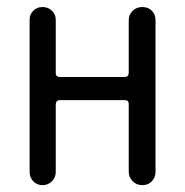

<svg xmlns="http://www.w3.org/2000/svg" viewBox="-20 -540 540 560"><path d="M66.4 -38.1V-482.4Q66.4 -498 77.1 -508.8Q87.9 -519.5 104 -519.5Q120.1 -519.5 131.3 -508.8Q142.6 -498 142.6 -482.4V-327.1Q142.6 -315.4 154.3 -315.4H343.8Q354.5 -315.4 355.5 -327.1V-481.4Q355.5 -497.1 366.7 -508.3Q377.9 -519.5 395 -519.5Q412.1 -519.5 422.9 -508.8Q433.6 -498 433.6 -481.4V-39.1Q433.6 -22.5 422.9 -11.2Q412.1 0 395 0Q377.9 0 366.7 -11.7Q355.5 -23.4 355.5 -39.1V-236.3Q355.5 -248 343.8 -248H154.3Q143.6 -248 142.6 -236.3V-38.1Q142.6 -22.5 131.3 -11.2Q120.1 0 104 0Q87.9 0 77.1 -11.2Q66.4 -22.5 66.4 -38.1Z"/></svg>

Font: Rounded-X Mgen+ 2m regular
Style: Regular
Weight: 400
Designer: [Source Han Sans]
Ryoko NISHIZUKA  (kana & ideographs); Paul D. Hunt (Latin, Greek & Cyrillic); Wenlong ZHANG  (bopomofo
Version: Version 1.059.20150602